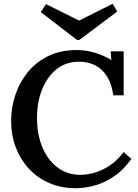

<svg xmlns="http://www.w3.org/2000/svg" viewBox="-20 -981 732 1017"><path d="M580 -476Q568 -563 521 -608.5Q474 -654 399 -654Q328 -654 278.5 -613.5Q229 -573 202.5 -506Q176 -439 176 -358Q176 -269 204.5 -201Q233 -133 284.5 -94Q336 -55 405 -55Q469 -55 531 -86.5Q593 -118 635 -176L676 -139Q629 -75 576 -41.5Q523 -8 472.5 4Q422 16 381 16Q304 16 241 -11.5Q178 -39 133 -87.5Q88 -136 63.5 -200.5Q39 -265 39 -340Q39 -409 60.5 -475.5Q82 -542 125.5 -596.5Q169 -651 234.5 -683.5Q300 -716 388 -716Q432 -716 479.5 -702.5Q527 -689 570 -663L566 -709H635V-476ZM387 -770 196 -917 224 -959 399 -872 577 -961 601 -920 401 -770Z"/></svg>

Font: Lora SemiBold
Style: Regular
Weight: 600
Designer: Olga Karpushina, Alexei Vanyashin (Cyrillic)
Foundry: Cyreal
Version: Version 3.011; ttfautohint (v1.8.4.7-5d5b)